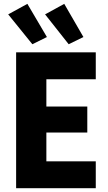

<svg xmlns="http://www.w3.org/2000/svg" viewBox="-20 -997 571 1017"><path d="M65.4 -719.7H487.3V-577.1H225.6V-432.6H442.4V-294.9H225.6V-142.6H487.3V0H65.4ZM23.4 -920.9 125 -976.6 228.5 -800.8 151.4 -762.7ZM218.8 -920.9 320.3 -976.6 421.9 -800.8 343.8 -762.7Z"/></svg>

Font: Reddit Sans Strawberry ExBold
Style: Regular
Weight: 800
Designer: Stephen Hutchings
Foundry: Reddit
Version: Version 1.013